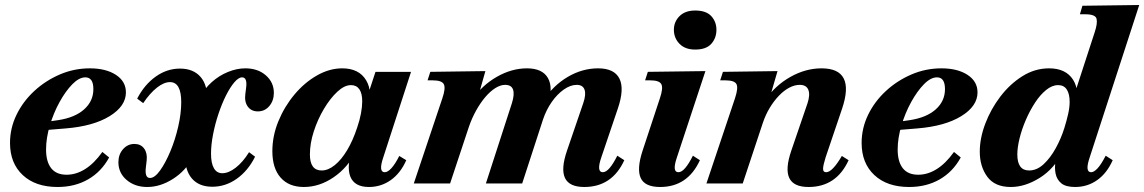

<svg xmlns="http://www.w3.org/2000/svg" viewBox="-20 -733 4571 767"><path d="M210 14Q122 14 71 -33.5Q20 -81 20 -162Q20 -221 46 -274.5Q72 -328 117 -369.5Q162 -411 219 -435.5Q276 -460 339 -460Q403 -460 443 -434Q483 -408 483 -364Q483 -309 418 -269Q353 -229 243 -220L133 -211L136 -242L212 -253Q279 -263 316 -296Q353 -329 353 -377Q353 -424 321 -424Q296 -424 269 -396.5Q242 -369 218 -325.5Q194 -282 179 -231.5Q164 -181 164 -136Q164 -87 184.5 -61Q205 -35 246 -35Q284 -35 320 -57.5Q356 -80 389 -126L416 -104Q385 -47 332 -16.5Q279 14 210 14Z M568 14Q519 14 486 -14Q453 -42 453 -85Q453 -116 471.5 -137Q490 -158 517 -158Q542 -158 555.5 -140Q569 -122 566 -93L563 -67Q557 -22 579 -22Q598 -22 619.5 -52Q641 -82 660.5 -128.5Q680 -175 692 -227.5Q704 -280 704 -325Q704 -405 659 -405Q635 -405 607 -383Q579 -361 552 -321L528 -339Q557 -395 602 -427Q647 -459 699 -459Q752 -459 781 -426Q810 -393 808 -329L779 -345Q797 -379 826 -405Q855 -431 890.5 -445.5Q926 -460 960 -460Q1010 -460 1042 -432Q1074 -404 1074 -362Q1074 -331 1056 -309.5Q1038 -288 1010 -288Q984 -288 970 -307Q956 -326 960 -357L963 -381Q969 -424 947 -424Q933 -424 916 -404Q899 -384 882.5 -351Q866 -318 852.5 -277.5Q839 -237 831 -195.5Q823 -154 823 -119Q823 -81 834.5 -61Q846 -41 868 -41Q893 -41 921.5 -63Q950 -85 975 -125L999 -107Q971 -51 926 -19Q881 13 828 13Q775 13 746.5 -20Q718 -53 719 -117L748 -101Q721 -50 670.5 -18Q620 14 568 14Z M1194 14Q1134 14 1101 -23.5Q1068 -61 1068 -129Q1068 -190 1092 -248.5Q1116 -307 1156 -355Q1196 -403 1246 -431.5Q1296 -460 1347 -460Q1414 -460 1442.5 -412.5Q1471 -365 1448 -293L1430 -294L1480 -446H1622L1511 -104Q1491 -45 1517 -45Q1529 -45 1544 -61.5Q1559 -78 1575 -110L1603 -93Q1580 -41 1541 -13.5Q1502 14 1454 14Q1396 14 1379.5 -27.5Q1363 -69 1390 -150L1404 -131Q1370 -64 1313 -25Q1256 14 1194 14ZM1265 -52Q1291 -52 1317.5 -73.5Q1344 -95 1367 -133.5Q1390 -172 1407 -224Q1417 -253 1422 -280Q1427 -307 1427 -328Q1427 -360 1415.5 -376.5Q1404 -393 1382 -393Q1356 -393 1327.5 -366.5Q1299 -340 1274 -298Q1249 -256 1233.5 -208Q1218 -160 1218 -116Q1218 -52 1265 -52Z M2314 14Q2254 14 2237 -22Q2220 -58 2245 -131L2310 -321Q2322 -356 2315 -375Q2308 -394 2284 -394Q2259 -394 2232.5 -375.5Q2206 -357 2184 -325.5Q2162 -294 2149 -255L2066 0H1921L2025 -321Q2036 -356 2029.5 -375Q2023 -394 1998 -394Q1979 -394 1958.5 -381Q1938 -368 1918.5 -345Q1899 -322 1882 -291.5Q1865 -261 1853 -226L1778 0H1633L1747 -340Q1761 -381 1753 -396.5Q1745 -412 1709 -412H1688L1699 -446L1919 -449L1880 -311L1867 -335Q1905 -392 1964.5 -426Q2024 -460 2085 -460Q2147 -460 2169 -421Q2191 -382 2168 -313L2150 -330Q2189 -391 2247.5 -425.5Q2306 -460 2369 -460Q2434 -460 2454.5 -419Q2475 -378 2448 -299L2382 -104Q2372 -75 2373.5 -60Q2375 -45 2388 -45Q2401 -45 2415.5 -62Q2430 -79 2446 -111L2474 -93Q2425 14 2314 14Z M2617 14Q2556 14 2539.5 -22Q2523 -58 2547 -131L2616 -340Q2630 -381 2622 -396.5Q2614 -412 2578 -412H2557L2568 -446L2798 -449L2684 -104Q2664 -45 2690 -45Q2703 -45 2717.5 -62Q2732 -79 2748 -111L2776 -93Q2727 14 2617 14ZM2757 -535Q2717 -535 2694.5 -558Q2672 -581 2672 -614Q2672 -646 2694.5 -668.5Q2717 -691 2757 -691Q2801 -691 2821.5 -668.5Q2842 -646 2842 -614Q2842 -581 2821.5 -558Q2801 -535 2757 -535Z M3210 14Q3150 14 3133 -22Q3116 -58 3141 -131L3206 -321Q3217 -355 3209 -374.5Q3201 -394 3175 -394Q3154 -394 3132.5 -382.5Q3111 -371 3091 -350Q3071 -329 3054.5 -301.5Q3038 -274 3027 -241L2947 0H2802L2916 -340Q2930 -382 2922 -397Q2914 -412 2878 -412H2857L2868 -446L3086 -449L3045 -308L3036 -332Q3076 -391 3137 -425.5Q3198 -460 3262 -460Q3330 -460 3350.5 -419.5Q3371 -379 3344 -299L3278 -104Q3268 -72 3268 -58.5Q3268 -45 3280 -45Q3293 -45 3309 -62Q3325 -79 3343 -110L3370 -93Q3321 14 3210 14Z M3612 14Q3524 14 3473 -33.5Q3422 -81 3422 -162Q3422 -221 3448 -274.5Q3474 -328 3519 -369.5Q3564 -411 3621 -435.5Q3678 -460 3741 -460Q3805 -460 3845 -434Q3885 -408 3885 -364Q3885 -309 3820 -269Q3755 -229 3645 -220L3535 -211L3538 -242L3614 -253Q3681 -263 3718 -296Q3755 -329 3755 -377Q3755 -424 3723 -424Q3698 -424 3671 -396.5Q3644 -369 3620 -325.5Q3596 -282 3581 -231.5Q3566 -181 3566 -136Q3566 -87 3586.5 -61Q3607 -35 3648 -35Q3686 -35 3722 -57.5Q3758 -80 3791 -126L3818 -104Q3787 -47 3734 -16.5Q3681 14 3612 14Z M4018 14Q3954 14 3924 -27Q3894 -68 3894 -127Q3894 -181 3916 -239Q3938 -297 3976 -347Q4014 -397 4064 -428.5Q4114 -460 4171 -460Q4238 -460 4267 -414Q4296 -368 4273 -294H4252L4353 -604Q4365 -640 4360.5 -658Q4356 -676 4315 -676H4294L4304 -710L4531 -713L4333 -104Q4313 -45 4339 -45Q4350 -45 4364.5 -60.5Q4379 -76 4397 -111L4425 -93Q4402 -41 4363 -13.5Q4324 14 4275 14Q4238 14 4220 -0.5Q4202 -15 4197 -39Q4192 -63 4197 -92Q4202 -121 4212 -150L4229 -131Q4192 -59 4133.5 -22.5Q4075 14 4018 14ZM4091 -52Q4122 -52 4149 -77Q4176 -102 4197.5 -141Q4219 -180 4232 -222Q4241 -251 4247 -277.5Q4253 -304 4253 -326Q4253 -358 4241.5 -375.5Q4230 -393 4207 -393Q4183 -393 4159 -373.5Q4135 -354 4114.5 -322.5Q4094 -291 4078 -254Q4062 -217 4053 -180.5Q4044 -144 4044 -116Q4044 -52 4091 -52Z"/></svg>

Font: Baskervville
Style: Bold Italic
Weight: 700
Italic angle: -18°
Version: Version 1.100